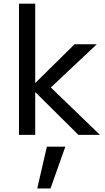

<svg xmlns="http://www.w3.org/2000/svg" viewBox="-20 -746 582 1062"><path d="M186 296.4 239.3 65.4H341.3L259.3 296.4ZM85 0V-725.6H174.8V-286.6L392.1 -501H515.1L261.2 -262.2L532.7 0H413.6L174.8 -236.8V0Z"/></svg>

Font: Muli
Style: Regular
Weight: 400
Designer: Vernon Adams
Foundry: newtypography
Version: Version 2; ttfautohint (v1.00rc1.6-4cba) -l 8 -r 50 -G 200 -